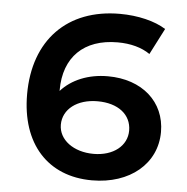

<svg xmlns="http://www.w3.org/2000/svg" viewBox="-52 -763 804 826"><g transform="rotate(5 350.0 -350.0)"><path d="M405 -440C320 -440 249 -410 203 -359V-363C203 -505 288 -589 434 -589C490 -589 538 -576 574 -551L632 -664C585 -694 511 -712 433 -712C206 -712 65 -567 65 -333C65 -119 184 12 375 12C539 12 653 -84 653 -221C653 -351 553 -440 405 -440ZM372 -102C285 -102 221 -150 221 -215C221 -282 282 -329 370 -329C459 -329 516 -284 516 -215C516 -149 457 -102 372 -102Z"/></g></svg>

Font: FIGSv2-sans-serif
Style: Bold
Weight: 700
Designer: Matt McInerney, Pablo Impallari, Rodrigo Fuenzalida,Mirko Velimirovic
Foundry: Matt McInerney, Pablo Impallari, Rodrigo Fuenzalida
Version: Version 4.021;hotconv 1.0.109;makeotfexe 2.5.65596